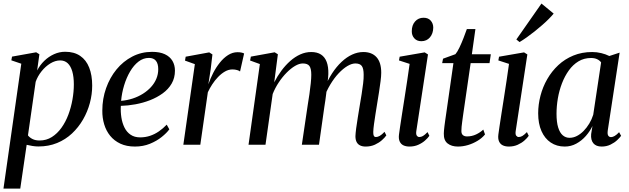

<svg xmlns="http://www.w3.org/2000/svg" viewBox="-21 -836 3632 1109"><path d="M-1 253.5 102 -468 44.5 -487.5 48.5 -509 188 -534 206.5 -522.5 193.5 -429Q210 -460.5 235 -484.8Q260 -509 291 -523Q322 -537 355.5 -537Q407.5 -537 442.2 -513.2Q477 -489.5 494.2 -445.5Q511.5 -401.5 511.5 -341.5Q511.5 -291 498 -240.8Q484.5 -190.5 458.5 -145.5Q432.5 -100.5 395 -65.2Q357.5 -30 308.8 -10Q260 10 201 10Q184 10 166.5 7.2Q149 4.5 133 0.5L96 253.5ZM140.5 -54Q150.5 -41 167.2 -32.8Q184 -24.5 207.5 -24.5Q247 -24.5 278.5 -44.5Q310 -64.5 334 -98Q358 -131.5 373.8 -173.5Q389.5 -215.5 397.5 -260.8Q405.5 -306 405.5 -348.5Q405.5 -392.5 396.5 -423.5Q387.5 -454.5 370 -470.8Q352.5 -487 326.5 -487Q298.5 -487 270 -469.8Q241.5 -452.5 219 -424.2Q196.5 -396 185 -363.5Z M957 -89Q942 -68 913 -44.8Q884 -21.5 844.8 -5.5Q805.5 10.5 758.5 10.5Q710 10.5 674.2 -6.2Q638.5 -23 615.2 -51.8Q592 -80.5 580.8 -118Q569.5 -155.5 570 -197.5Q570 -265.5 591.8 -326.8Q613.5 -388 652 -435Q690.5 -482 743 -509.2Q795.5 -536.5 857.5 -536.5Q902 -536.5 931.2 -522.8Q960.5 -509 975 -484.5Q989.5 -460 989.5 -428Q989.5 -386 970.5 -353.2Q951.5 -320.5 918.8 -296.8Q886 -273 845.5 -257.2Q805 -241.5 761.2 -233.5Q717.5 -225.5 677 -224.5Q675 -190.5 680 -158Q685 -125.5 698 -99.2Q711 -73 733.5 -57.8Q756 -42.5 788.5 -42.5Q818.5 -42.5 845.5 -51.5Q872.5 -60.5 896.8 -77.2Q921 -94 942 -116ZM839.5 -501.5Q806.5 -501.5 779 -480.2Q751.5 -459 730.5 -423.2Q709.5 -387.5 696 -343.2Q682.5 -299 678.5 -253.5Q713.5 -256.5 745.5 -267Q777.5 -277.5 804.5 -294.5Q831.5 -311.5 851.5 -333.5Q871.5 -355.5 882.2 -381.5Q893 -407.5 893 -436.5Q893 -468.5 879.5 -485Q866 -501.5 839.5 -501.5Z M1038 0 1104.5 -465.5 1047.5 -486 1051.5 -508.5 1187.5 -533.5 1206 -521.5 1196 -436.5 1182.5 -349Q1193.5 -381.5 1210.2 -414.2Q1227 -447 1248.8 -474.2Q1270.5 -501.5 1296.5 -518Q1322.5 -534.5 1351 -534.5Q1365 -534.5 1374.5 -532.2Q1384 -530 1389 -527L1365.5 -423Q1361.5 -427.5 1349 -431.2Q1336.5 -435 1321.5 -435Q1299.5 -435 1278.5 -423Q1257.5 -411 1238.5 -391.2Q1219.5 -371.5 1204.5 -348.2Q1189.5 -325 1179.5 -303L1136 0Z M1584 -522.5 1563 -360.5Q1581 -396 1604.5 -427.8Q1628 -459.5 1655.5 -483.8Q1683 -508 1713.5 -521.8Q1744 -535.5 1776.5 -535.5Q1811 -535.5 1833.2 -521Q1855.5 -506.5 1866 -478.2Q1876.5 -450 1875.5 -408Q1875.5 -401 1874.2 -388.5Q1873 -376 1871 -360.5Q1869 -345 1866.5 -328L1853.5 -327Q1872.5 -374.5 1897.5 -412.8Q1922.5 -451 1951.8 -478.5Q1981 -506 2013 -520.8Q2045 -535.5 2077.5 -535.5Q2127 -535.5 2154 -505.5Q2181 -475.5 2181 -416Q2181 -396.5 2177.2 -367Q2173.5 -337.5 2168.2 -304Q2163 -270.5 2157.5 -237.5Q2152.5 -208 2147.8 -177Q2143 -146 2139.2 -119Q2135.5 -92 2135 -74.5Q2134.5 -58.5 2138.2 -51.5Q2142 -44.5 2150.5 -44.5Q2160.5 -44.5 2172.5 -51.2Q2184.5 -58 2200 -74.5L2210.5 -54Q2202 -41.5 2185.2 -26.5Q2168.5 -11.5 2144.8 -0.5Q2121 10.5 2091 10.5Q2072.5 10.5 2059 4Q2045.5 -2.5 2038.8 -15.8Q2032 -29 2032 -49.5Q2032.5 -65.5 2036.2 -94.5Q2040 -123.5 2045.8 -158.5Q2051.5 -193.5 2057 -227Q2062.5 -259.5 2067.8 -292.2Q2073 -325 2076.5 -354.2Q2080 -383.5 2079.5 -404.5Q2079.5 -440 2068.8 -454.8Q2058 -469.5 2031.5 -469.5Q2011 -469.5 1986 -454.8Q1961 -440 1935.2 -412.8Q1909.5 -385.5 1886.8 -347.8Q1864 -310 1848 -264.5L1867.5 -331.5Q1865.5 -313.5 1863.2 -294.2Q1861 -275 1858.2 -256Q1855.5 -237 1852.5 -219L1821.5 0H1722.5L1756 -226.5Q1761.5 -259 1766.2 -292.2Q1771 -325.5 1774 -355Q1777 -384.5 1777 -404Q1777 -440 1766.2 -454.8Q1755.5 -469.5 1728 -469.5Q1707.5 -469.5 1683.2 -455.2Q1659 -441 1634.5 -416.2Q1610 -391.5 1589 -359.8Q1568 -328 1554 -293L1512.5 0H1414.5L1480 -466L1423.5 -486.5L1428 -509L1565.5 -534Z M2344 10.5Q2324.5 10.5 2309.8 3.8Q2295 -3 2287.8 -18.5Q2280.5 -34 2283.5 -58.5Q2285 -72 2289.8 -103.2Q2294.5 -134.5 2301.2 -178Q2308 -221.5 2315.8 -271.2Q2323.5 -321 2331.2 -371.5Q2339 -422 2345 -467L2283.5 -487L2287.5 -508.5L2432 -533.5L2451 -521.5L2383.5 -78Q2381 -59.5 2387 -52Q2393 -44.5 2401 -44.5Q2411.5 -44.5 2422 -50.5Q2432.5 -56.5 2448.5 -73L2459 -51.5Q2450.5 -39 2434.2 -24.5Q2418 -10 2395.2 0.2Q2372.5 10.5 2344 10.5ZM2412.5 -598Q2387 -598 2372 -614.8Q2357 -631.5 2357.5 -656Q2357.5 -690.5 2376.5 -712Q2395.5 -733.5 2425.5 -733.5Q2452.5 -733.5 2467 -716.8Q2481.5 -700 2481.5 -676.5Q2481 -642 2462.2 -620Q2443.5 -598 2412.5 -598Z M2654.5 -175.5Q2651 -151 2648.8 -134Q2646.5 -117 2645.2 -104Q2644 -91 2644 -79Q2644 -63 2652.8 -55.5Q2661.5 -48 2676.5 -48Q2704 -48 2728.2 -59.2Q2752.5 -70.5 2770.5 -87.5L2780.5 -59.5Q2763.5 -38.5 2737.5 -22.8Q2711.5 -7 2682.2 1.8Q2653 10.5 2624 10.5Q2587 10.5 2564.2 -7.5Q2541.5 -25.5 2542.5 -65Q2542.5 -72 2543.5 -82.8Q2544.5 -93.5 2546.2 -108Q2548 -122.5 2550.5 -140.2Q2553 -158 2556 -178L2598 -471.5H2533L2538 -497L2609.5 -523Q2620 -535 2632.8 -561.5Q2645.5 -588 2656.8 -617.5Q2668 -647 2675.5 -668H2725L2704.5 -522.5H2814L2806.5 -471.5H2697.5Z M2918 10.5Q2898.5 10.5 2883.8 3.8Q2869 -3 2861.8 -18.5Q2854.5 -34 2857.5 -58.5Q2859 -72 2863.8 -103.2Q2868.5 -134.5 2875.2 -178Q2882 -221.5 2889.8 -271.2Q2897.5 -321 2905.2 -371.5Q2913 -422 2919 -467L2857.5 -487L2861.5 -508.5L3006 -533.5L3025 -521.5L2957.5 -78Q2955 -59.5 2961 -52Q2967 -44.5 2975 -44.5Q2985.5 -44.5 2996 -50.5Q3006.5 -56.5 3022.5 -73L3033 -51.5Q3024.5 -39 3008.2 -24.5Q2992 -10 2969.2 0.2Q2946.5 10.5 2918 10.5ZM2961.5 -608 3106.5 -815.5 3177 -757.5Q3166 -744 3149.2 -727Q3132.5 -710 3111.5 -691.8Q3090.5 -673.5 3067.8 -655.2Q3045 -637 3022.5 -621Q3000 -605 2980 -593Z M3489.5 -83Q3486.5 -61 3492.2 -52.5Q3498 -44 3508.5 -44Q3518 -44 3529.8 -51Q3541.5 -58 3555 -72.5L3566.5 -51.5Q3559.5 -41.5 3544 -26.8Q3528.5 -12 3505.5 -0.8Q3482.5 10.5 3454 10.5Q3422 10.5 3406.2 -8.5Q3390.5 -27.5 3393.5 -61.5L3401 -108Q3386.5 -77.5 3362.8 -50.5Q3339 -23.5 3308 -6.5Q3277 10.5 3241 10.5Q3194.5 10.5 3160 -12.8Q3125.5 -36 3106.5 -79Q3087.5 -122 3087.5 -181.5Q3087.5 -232 3100.8 -283Q3114 -334 3140 -379.2Q3166 -424.5 3203.8 -459.8Q3241.5 -495 3290.8 -515.2Q3340 -535.5 3399.5 -535.5Q3426.5 -535.5 3452 -529.2Q3477.5 -523 3498.5 -512.5L3558 -532ZM3451 -475.5Q3443 -487 3428.2 -494Q3413.5 -501 3393 -501Q3352.5 -501 3320.5 -481.8Q3288.5 -462.5 3264.8 -429.5Q3241 -396.5 3225 -354.8Q3209 -313 3201.2 -267.8Q3193.5 -222.5 3193.5 -179Q3193.5 -130.5 3203 -99.8Q3212.5 -69 3229.5 -54.5Q3246.5 -40 3268.5 -40Q3290.5 -40 3311 -50.5Q3331.5 -61 3349.8 -79.5Q3368 -98 3382.5 -122Q3397 -146 3405.5 -173Z"/></svg>

Font: Merriweather 96pt
Style: Italic
Weight: 400
Italic angle: -7.8°
Version: Version 2.101